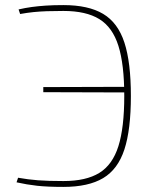

<svg xmlns="http://www.w3.org/2000/svg" viewBox="-20 -722 610 754"><path d="M229 -702Q327 -702 385 -667.5Q443 -633 468.5 -555Q494 -477 494 -345Q494 -213 468.5 -135Q443 -57 385 -22.5Q327 12 229 12Q166 12 125.5 7.5Q85 3 45 -6L51 -24Q90 -17 129.5 -14Q169 -11 229 -11Q318 -11 370 -43Q422 -75 445 -148Q468 -221 468 -345Q468 -469 445 -542Q422 -615 370 -647Q318 -679 229 -679Q192 -679 164 -678Q136 -677 111.5 -674.5Q87 -672 59 -667L53 -685Q79 -691 104.5 -694.5Q130 -698 160 -700Q190 -702 229 -702ZM472 -381V-359L150 -360V-380Z"/></svg>

Font: Exo 2 Thin
Style: Regular
Weight: 250
Designer: Natanael Gama
Foundry: Natanael Gama
Version: Version 2.010